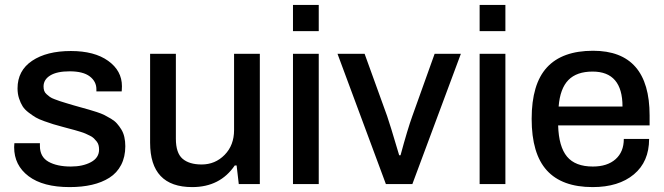

<svg xmlns="http://www.w3.org/2000/svg" viewBox="-20 -743 2681 775"><path d="M261.2 12.2Q153.8 12.2 95.5 -31.7Q37.1 -75.7 37.1 -148.9Q37.1 -152.8 37.6 -158.2Q38.1 -163.6 38.1 -165H141.1V-153.8Q141.1 -109.9 175.5 -90.3Q210 -70.8 266.1 -70.8Q314 -70.8 346.9 -88.4Q379.9 -106 379.9 -139.2Q379.9 -148.9 377.7 -157.2Q375.5 -165.5 369.9 -172.4Q364.3 -179.2 358.9 -184.6Q353.5 -189.9 343.3 -195.1Q333 -200.2 325.4 -203.6Q317.9 -207 304.2 -211.2Q290.5 -215.3 282 -217.8Q273.4 -220.2 257.3 -224.4Q241.2 -228.5 232.9 -231Q208 -237.8 194.8 -241.7Q181.6 -245.6 159.2 -253.7Q136.7 -261.7 124.3 -269Q111.8 -276.4 95.7 -288.6Q79.6 -300.8 71.3 -314Q63 -327.1 56.9 -345.7Q50.8 -364.3 50.8 -386.2Q50.8 -458 109.6 -497.6Q168.5 -537.1 266.1 -537.1Q361.3 -537.1 416.7 -497.3Q472.2 -457.5 472.2 -395Q472.2 -389.6 471.7 -382.3Q471.2 -375 471.2 -374H369.1V-382.8Q369.1 -414.1 342.3 -434.6Q315.4 -455.1 261.2 -455.1Q210 -455.1 182.9 -438.5Q155.8 -421.9 155.8 -394Q155.8 -384.3 158.4 -376.5Q161.1 -368.7 168.5 -362.3Q175.8 -356 181.6 -351.6Q187.5 -347.2 200.9 -342.3Q214.4 -337.4 221.9 -334.7Q229.5 -332 247.6 -326.7Q265.6 -321.3 273.9 -318.8Q285.2 -315.4 305.7 -309.8Q326.2 -304.2 338.9 -300.5Q351.6 -296.9 370.4 -290.8Q389.2 -284.7 401.4 -278.6Q413.6 -272.5 428.2 -263.7Q442.9 -254.9 452.1 -244.4Q461.4 -233.9 469.7 -220.5Q478 -207 481.9 -189.9Q485.8 -172.9 485.8 -152.8Q485.8 -109.9 469 -77.4Q452.1 -44.9 421.6 -25.6Q391.1 -6.3 351.1 2.9Q311 12.2 261.2 12.2Z M755.9 12.2Q585.9 12.2 585.9 -167V-525.9H689.9V-183.1Q689.9 -125.5 716.8 -102.3Q743.7 -79.1 793.9 -79.1Q848.6 -79.1 886.7 -117.9Q924.8 -156.7 924.8 -217.8V-525.9H1028.8V0H943.8L935.1 -75.2H927.7Q868.2 12.2 755.9 12.2Z M1162.6 -617.2V-723.1H1266.6V-617.2ZM1162.6 0V-525.9H1266.6V0Z M1537.6 0 1342.3 -525.9H1451.7L1542.5 -274.9Q1552.2 -248 1591.3 -116.2H1596.7Q1625.5 -222.7 1644.5 -274.9L1734.4 -525.9H1840.3L1644.5 0Z M1916 -617.2V-723.1H2020V-617.2ZM1916 0V-525.9H2020V0Z M2372.1 12.2Q2248.5 12.2 2187.3 -55.2Q2126 -122.6 2126 -263.2Q2126 -403.8 2187.7 -470.9Q2249.5 -538.1 2374 -538.1Q2602.1 -538.1 2602.1 -276.9V-236.8H2232.9Q2235.4 -150.9 2268.8 -110.8Q2302.2 -70.8 2373 -70.8Q2431.2 -70.8 2464.6 -100.3Q2498 -129.9 2498 -182.1H2600.1Q2600.1 -90.3 2538.6 -39.1Q2477.1 12.2 2372.1 12.2ZM2234.9 -313H2492.7Q2492.7 -454.1 2372.1 -454.1Q2307.6 -454.1 2274.2 -419.9Q2240.7 -385.7 2234.9 -313Z"/></svg>

Font: Archivo Medium
Style: Regular
Weight: 500
Designer: Hector Gatti
Foundry: Omnibus-Type
Version: Version 2.001